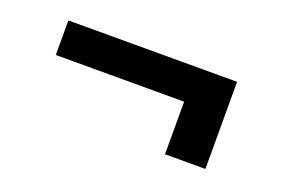

<svg xmlns="http://www.w3.org/2000/svg" viewBox="-45 -506 639 436"><g transform="rotate(20 274.5 -288.0)"><path d="M469.2 -393.1V-182.6H371.6V-309.6H61.5V-393.1Z"/></g></svg>

Font: Vazirmatn UI FD Black
Style: Regular
Weight: 900
Designer: Saber Rastikerdar
Foundry: Saber Rastikerdar
Version: Version 33.003